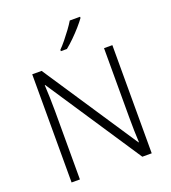

<svg xmlns="http://www.w3.org/2000/svg" viewBox="-166 -1070 1061 1191"><g transform="rotate(-20 364.5 -474.0)"><path d="M629 0H567L153 -624H150Q152 -585 153.5 -541.5Q155 -498 155 -451V0H100V-714H162L575 -92H578Q576 -123 575 -171Q574 -219 574 -261V-714H629ZM501 -940Q486 -919 461.5 -891Q437 -863 409 -835.5Q381 -808 356 -788H316V-797Q335 -816 357 -843Q379 -870 399.5 -898Q420 -926 433 -948H501Z"/></g></svg>

Font: Noto Sans Bengali UI Light
Style: Regular
Weight: 300
Designer: Jelle Bosma - Monotype Design Team
Foundry: Monotype Imaging Inc.
Version: Version 2.003; ttfautohint (v1.8.4.7-5d5b)